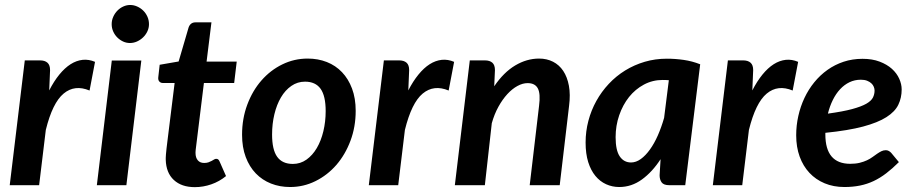

<svg xmlns="http://www.w3.org/2000/svg" viewBox="-20 -762 3762 790"><path d="M182.5 -390Q202 -428 224.2 -455.2Q246.5 -482.5 270.5 -497.8Q294.5 -513 320 -515.8Q345.5 -518.5 371 -507.5L348.5 -389.5Q287.5 -415 241.8 -377Q196 -339 168.5 -227.5L141 0H20L82 -513.5H145Q164.5 -513.5 175.2 -504Q186 -494.5 186 -473.5Z M561.5 -513 500 0H378.5L440 -513ZM593 -662.5Q593 -646.5 586.2 -632.5Q579.5 -618.5 568.5 -608Q557.5 -597.5 543.5 -591.2Q529.5 -585 514.5 -585Q500 -585 486.5 -591.2Q473 -597.5 462.5 -608Q452 -618.5 445.8 -632.5Q439.5 -646.5 439.5 -662.5Q439.5 -678.5 446 -693Q452.5 -707.5 463 -718.2Q473.5 -729 487.2 -735.2Q501 -741.5 515.5 -741.5Q530.5 -741.5 544.5 -735.2Q558.5 -729 569.2 -718.5Q580 -708 586.5 -693.5Q593 -679 593 -662.5Z M662 -104.5Q662 -108 662 -112.8Q662 -117.5 662.8 -126.8Q663.5 -136 665.2 -151.2Q667 -166.5 670 -190.5L698.5 -420.5H650Q641 -420.5 635.2 -427Q629.5 -433.5 631.5 -446.5L637 -495.5L715 -509L756 -649Q759.5 -659 766.5 -664.5Q773.5 -670 784 -670H850L830 -508.5H954L943.5 -420.5H819L791.5 -197Q789 -176.5 787.5 -164.5Q786 -152.5 785.2 -145.8Q784.5 -139 784.5 -136.2Q784.5 -133.5 784.5 -132.5Q784.5 -113.5 793.8 -102.5Q803 -91.5 820 -91.5Q830.5 -91.5 838 -94.2Q845.5 -97 851 -100Q856.5 -103 861 -105.8Q865.5 -108.5 869.5 -108.5Q875 -108.5 878 -105.8Q881 -103 883.5 -97.5L910 -37.5Q882.5 -15 849.2 -3.5Q816 8 781.5 8Q727 8 695.2 -21.5Q663.5 -51 662 -104.5Z M1185 -87.5Q1216 -87.5 1241 -105.2Q1266 -123 1283.5 -152.8Q1301 -182.5 1310.5 -222Q1320 -261.5 1320 -305Q1320 -367.5 1299 -396.8Q1278 -426 1235 -426Q1204 -426 1178.8 -408.5Q1153.5 -391 1136 -361.2Q1118.5 -331.5 1109 -292Q1099.5 -252.5 1099.5 -208.5Q1099.5 -146 1120.5 -116.8Q1141.5 -87.5 1185 -87.5ZM1173.5 7.5Q1131 7.5 1095 -6.8Q1059 -21 1032.5 -48.5Q1006 -76 991 -116Q976 -156 976 -207.5Q976 -274 997.5 -331.5Q1019 -389 1055.8 -431Q1092.5 -473 1141.5 -497Q1190.5 -521 1246 -521Q1288.5 -521 1324.8 -506.8Q1361 -492.5 1387.2 -465Q1413.5 -437.5 1428.5 -397.5Q1443.5 -357.5 1443.5 -306Q1443.5 -240 1422 -182.8Q1400.5 -125.5 1363.8 -83.2Q1327 -41 1278 -16.8Q1229 7.5 1173.5 7.5Z M1660 -390Q1679.5 -428 1701.8 -455.2Q1724 -482.5 1748 -497.8Q1772 -513 1797.5 -515.8Q1823 -518.5 1848.5 -507.5L1826 -389.5Q1765 -415 1719.2 -377Q1673.5 -339 1646 -227.5L1618.5 0H1497.5L1559.5 -513.5H1622.5Q1642 -513.5 1652.8 -504Q1663.5 -494.5 1663.5 -473.5Z M2013.5 -407Q2052.5 -464.5 2100 -492.8Q2147.5 -521 2198 -521Q2230 -521 2255.5 -508Q2281 -495 2297.5 -470.2Q2314 -445.5 2320.8 -409.2Q2327.5 -373 2321.5 -326.5L2283 0H2159.5L2198 -326.5Q2204.5 -376.5 2193 -398.2Q2181.5 -420 2151 -420Q2130.5 -420 2109 -408.2Q2087.5 -396.5 2067.5 -374.8Q2047.5 -353 2030.8 -322.8Q2014 -292.5 2003.5 -255L1975 0H1851.5L1913 -513.5H1975.5Q1995 -513.5 2005.8 -504Q2016.5 -494.5 2016.5 -473.5Z M2732 -432Q2725 -432.5 2718.8 -432.8Q2712.5 -433 2706.5 -433Q2665 -433 2629.5 -414Q2594 -395 2568.2 -362.8Q2542.5 -330.5 2527.8 -287.8Q2513 -245 2513 -197.5Q2513 -143.5 2530 -118.5Q2547 -93.5 2576.5 -93.5Q2597 -93.5 2616.8 -107.8Q2636.5 -122 2654.2 -146.8Q2672 -171.5 2686.8 -205Q2701.5 -238.5 2712.5 -277ZM2698 -107Q2664 -54.5 2621.2 -23.5Q2578.5 7.5 2528 7.5Q2499 7.5 2473.8 -4Q2448.5 -15.5 2429.8 -38.2Q2411 -61 2400.2 -95.2Q2389.5 -129.5 2389.5 -175.5Q2389.5 -221.5 2401 -265Q2412.5 -308.5 2433.8 -346.8Q2455 -385 2485 -417Q2515 -449 2552.2 -472Q2589.5 -495 2632.8 -507.8Q2676 -520.5 2724 -520.5Q2758.5 -520.5 2793.2 -515.5Q2828 -510.5 2861 -497.5L2799.5 0H2734Q2710.5 0 2702.2 -11.8Q2694 -23.5 2694 -41Z M3075.5 -390Q3095 -428 3117.2 -455.2Q3139.5 -482.5 3163.5 -497.8Q3187.5 -513 3213 -515.8Q3238.5 -518.5 3264 -507.5L3241.5 -389.5Q3180.5 -415 3134.8 -377Q3089 -339 3061.5 -227.5L3034 0H2913L2975 -513.5H3038Q3057.5 -513.5 3068.2 -504Q3079 -494.5 3079 -473.5Z M3522 -434Q3497 -434 3475.5 -423.8Q3454 -413.5 3436.8 -395Q3419.5 -376.5 3406.8 -350.8Q3394 -325 3386.5 -294.5Q3448.5 -303 3486.2 -313.2Q3524 -323.5 3544.5 -335.2Q3565 -347 3571.8 -360.8Q3578.5 -374.5 3578.5 -389.5Q3578.5 -397 3575.2 -405Q3572 -413 3565.2 -419.2Q3558.5 -425.5 3547.8 -429.8Q3537 -434 3522 -434ZM3376 -209Q3376 -88 3478.5 -88Q3500.5 -88 3517.5 -92.2Q3534.5 -96.5 3547.2 -102.5Q3560 -108.5 3570.2 -116Q3580.5 -123.5 3589.2 -129.5Q3598 -135.5 3606.5 -139.8Q3615 -144 3625 -144Q3631 -144 3636.8 -141Q3642.5 -138 3647 -133L3678.5 -95Q3652 -68.5 3626.5 -49Q3601 -29.5 3574.5 -17Q3548 -4.5 3518.5 1.5Q3489 7.5 3454.5 7.5Q3409.5 7.5 3373 -7.8Q3336.5 -23 3310.5 -50.8Q3284.5 -78.5 3270.2 -117.8Q3256 -157 3256 -205.5Q3256 -246 3264.8 -285Q3273.5 -324 3290 -359Q3306.5 -394 3330.5 -423.5Q3354.5 -453 3384.8 -474.5Q3415 -496 3451.2 -508Q3487.5 -520 3529 -520Q3569 -520 3599.2 -508.5Q3629.5 -497 3649.8 -478.8Q3670 -460.5 3680 -438Q3690 -415.5 3690 -394Q3690 -359.5 3676.2 -331Q3662.5 -302.5 3627.2 -280Q3592 -257.5 3531 -241.2Q3470 -225 3376 -215.5Z"/></svg>

Font: Lato 2
Style: Bold Italic
Weight: 700
Italic angle: -7°
Designer: Lukasz Dziedzic with Adam Twardoch and Botio Nikoltchev
Foundry: tyPoland Lukasz Dziedzic
Version: Version 2.015; 2015-08-06; http://www.latofonts.com/